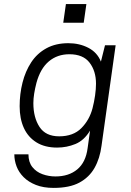

<svg xmlns="http://www.w3.org/2000/svg" viewBox="-20 -732 640 938"><path d="M242 186Q192 186 155.5 171.5Q119 157 95.5 133.5Q72 110 61 81Q50 52 50 22H119Q119 60 138 84Q157 108 187.5 119Q218 130 251 130Q316 130 357.5 95.5Q399 61 408 -8L420 -94Q391 -46 348.5 -28.5Q306 -11 259 -11Q199 -11 158 -36.5Q117 -62 96.5 -107Q76 -152 76 -213Q76 -273 90 -328.5Q104 -384 132.5 -427.5Q161 -471 206.5 -496Q252 -521 314 -521Q368 -521 411.5 -498.5Q455 -476 473 -431L493 -511H545L476 -20Q468 42 442 88Q416 134 368 160Q320 186 242 186ZM269 -66Q338 -66 377.5 -106Q417 -146 432 -203Q440 -234 444.5 -265.5Q449 -297 449 -323Q449 -385 417.5 -426Q386 -467 319 -467Q260 -467 218.5 -432Q177 -397 158 -327Q151 -300 147 -275Q143 -250 143 -228Q143 -158 173 -112Q203 -66 269 -66ZM289 -621 302 -712H402L389 -621Z"/></svg>

Font: Chivo Mono Medium ExtraLight
Style: Italic
Weight: 250
Italic angle: -8.05°
Monospace: yes
Version: Version 1.008